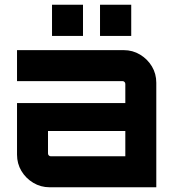

<svg xmlns="http://www.w3.org/2000/svg" viewBox="-20 -792 734 812"><path d="M190 0Q152 0 120.5 -19Q89 -38 70.5 -69Q52 -100 52 -138V-356H510V-437Q510 -442 506.5 -445.5Q503 -449 498 -449H52V-580H503Q541 -580 572.5 -561Q604 -542 622.5 -511Q641 -480 641 -442V0ZM195 -131H510V-238H183V-143Q183 -138 186.5 -134.5Q190 -131 195 -131ZM403 -640V-772H535V-640ZM200 -640V-772H331V-640Z"/></svg>

Font: Orbitron
Style: Bold
Weight: 700
Designer: Matt McInerney
Foundry: The League of Moveable Type
Version: Version 2.001